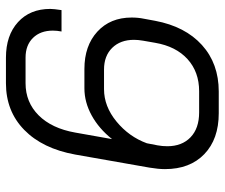

<svg xmlns="http://www.w3.org/2000/svg" viewBox="-75 -673 756 646"><g transform="rotate(-90 303.0 -350.0)"><path d="M57 -173Q57 -195 62 -225L106 -475Q126 -585 189 -646.5Q252 -708 346 -708H432Q507 -708 551.5 -667.5Q596 -627 596 -559Q596 -547 592 -521H520Q523 -536 523 -550Q523 -592 498.5 -617Q474 -642 432 -642H346Q282 -642 238 -598Q194 -554 180 -475L158 -351Q193 -395 237.5 -419.5Q282 -444 329 -444H394Q472 -444 519.5 -400.5Q567 -357 567 -285Q567 -263 563 -244L556 -206Q537 -105 474.5 -48.5Q412 8 318 8H245Q158 8 107.5 -40.5Q57 -89 57 -173ZM319 -58Q384 -58 427 -97Q470 -136 482 -206L489 -246Q492 -263 492 -277Q492 -323 465 -350.5Q438 -378 392 -378H326Q268 -378 217 -336Q166 -294 144 -234L137 -198Q134 -182 134 -165Q134 -116 164 -87Q194 -58 248 -58Z"/></g></svg>

Font: Bai Jamjuree
Style: Italic
Weight: 400
Italic angle: -10°
Version: Version 1.000; ttfautohint (v1.6)